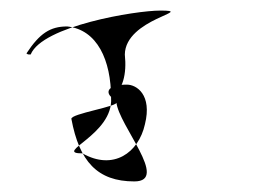

<svg xmlns="http://www.w3.org/2000/svg" viewBox="-20 -371 489 363"><path d="M30 -270C33 -268 32 -268 38 -268C60 -322 236 -351 283 -351C352 -351 217 -336 216 -268C220 -230 212 -201 191 -187C180 -196 182 -211 220 -211C238 -211 268 -192 254 -136C242 -82 194 -48 136 -81C79 -81 195 -116 190 -186C190 -257 164 -315 107 -321C75 -321 55 -308 30 -270ZM115 -146C130 -66 164 -28 234 -28C301 -28 204 -134 200 -178C207 -170 112 -156 115 -146Z"/></svg>

Font: Zinc
Style: Regular
Weight: 400
Version: Version 1